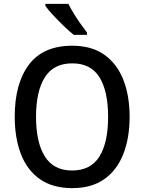

<svg xmlns="http://www.w3.org/2000/svg" viewBox="-20 -961 744 991"><path d="M649 -358Q649 -249 616.5 -166Q584 -83 518.5 -36.5Q453 10 353 10Q251 10 185 -37Q119 -84 87.5 -167Q56 -250 56 -359Q56 -530 129.5 -627.5Q203 -725 353 -725Q453 -725 518.5 -678.5Q584 -632 616.5 -549.5Q649 -467 649 -358ZM166 -358Q166 -226 211.5 -153.5Q257 -81 352 -81Q448 -81 493 -153Q538 -225 538 -358Q538 -490 493.5 -562Q449 -634 353 -634Q257 -634 211.5 -562Q166 -490 166 -358ZM333 -941Q344 -919 361 -891Q378 -863 396.5 -837Q415 -811 429 -793V-781H361Q339 -798 309.5 -826.5Q280 -855 253.5 -883.5Q227 -912 214 -931V-941Z"/></svg>

Font: Noto Sans Kannada SemiCondensed Medium
Style: Regular
Weight: 500
Width: 4
Designer: Jelle Bosma - Monotype Design Team
Foundry: Monotype Imaging Inc.
Version: Version 2.005; ttfautohint (v1.8.4.7-5d5b)